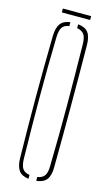

<svg xmlns="http://www.w3.org/2000/svg" viewBox="-131 -907 547 957"><g transform="rotate(15 142.0 -428.0)"><path d="M122 4Q86.5 -0.5 71.2 -21.5Q56 -42.5 55 -85Q53.5 -169.5 52.8 -246.8Q52 -324 52 -399.5Q52 -475 52.8 -552.2Q53.5 -629.5 55 -714Q56 -757 71.2 -778.2Q86.5 -799.5 122 -804V-784Q96 -780.5 85.5 -764.5Q75 -748.5 74 -714Q72 -631.5 71.2 -555Q70.5 -478.5 70.5 -403Q70.5 -327.5 71.5 -249.2Q72.5 -171 74 -85Q75 -51.5 85.5 -35.8Q96 -20 122 -16ZM162 4V-16Q188 -20 198.8 -35.8Q209.5 -51.5 210 -85Q212 -171 212.5 -249.2Q213 -327.5 213 -403Q213 -478.5 212 -555Q211 -631.5 210 -714Q209.5 -748.5 198.5 -764Q187.5 -779.5 162 -784V-804Q199 -800.5 215 -779Q231 -757.5 231 -714Q232 -629.5 232.2 -552.2Q232.5 -475 232.5 -399.5Q232.5 -324 232.2 -246.8Q232 -169.5 231 -85Q231 -42.5 215 -21.2Q199 0 162 4ZM68 -860H214V-840H68Z"/></g></svg>

Font: Big Shoulders Stencil Display SC Thin
Style: Regular
Weight: 100
Designer: Patric King
Foundry: XO Type Co
Version: Version 2.001